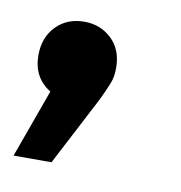

<svg xmlns="http://www.w3.org/2000/svg" viewBox="-117 -910 311 329"><g transform="rotate(10 38.5 -745.5)"><path d="M73 -800Q73 -785 68.5 -773.5Q64 -762 55 -743L-8 -622H-74L-31 -741Q-62 -760 -62 -799Q-62 -830 -43 -849.5Q-24 -869 6 -869Q34 -869 53.5 -850.5Q73 -832 73 -800Z"/></g></svg>

Font: Montserrat arm2 Medium
Style: Regular
Weight: 500
Designer: Julieta Ulanovsky
Foundry: Julieta Ulanovsky
Version: Version 6.000